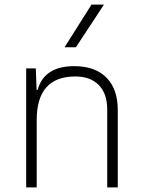

<svg xmlns="http://www.w3.org/2000/svg" viewBox="-20 -815 626 835"><path d="M446.3 0V-338.9Q446.3 -407.7 409.7 -445.1Q373 -482.4 307.6 -482.4Q139.6 -482.4 139.6 -293V0H93.8V-517.6H135.7L139.2 -423.8H143.6Q171.9 -527.3 303.2 -527.3Q393.6 -527.3 442.9 -477.5Q492.2 -427.7 492.2 -336.9V0ZM260.7 -609.4 377.9 -794.9H432.1L310.1 -609.4Z"/></svg>

Font: Cascadia Code NF ExtraLight
Style: Regular
Weight: 200
Monospace: yes
Designer: Aaron Bell
Foundry: Saja Typeworks
Version: Version 2404.023; ttfautohint (v1.8.4)